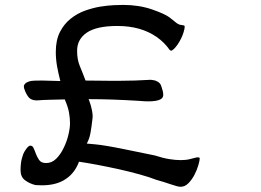

<svg xmlns="http://www.w3.org/2000/svg" viewBox="-20 -691 1040 766"><path d="M579.1 -372.6Q516.6 -368.7 459 -368.7H415Q400.4 -368.7 378.4 -369.1Q356.4 -369.6 324.2 -369.6H321.3Q309.6 -400.9 298.6 -427Q287.6 -453.1 287.6 -488.3Q287.6 -534.7 326.7 -561Q365.7 -587.4 448.2 -587.4Q542 -587.4 605 -543.5Q635.3 -522.5 656.7 -492.2Q660.2 -488.8 663.1 -488.8Q666.5 -488.8 674.8 -496.6Q689 -510.7 702.1 -536.6Q708.5 -548.8 712.6 -563Q716.8 -577.1 716.8 -583.5Q716.8 -587.4 715.8 -588.4Q712.9 -590.3 705.6 -591.1Q698.2 -591.8 694.8 -593.3Q688 -595.7 680.7 -602.1Q674.8 -606.9 656.2 -621.6Q637.7 -635.7 585.4 -653.8Q533.2 -671.4 471.7 -671.4Q460 -671.4 435.3 -670.4Q410.6 -669.4 380.4 -664.6Q350.6 -659.7 318.8 -648.4Q287.1 -636.7 261.7 -616.2Q235.8 -595.7 219.2 -563.5Q202.6 -531.2 202.6 -483.4Q202.6 -455.6 207.5 -427.5Q212.4 -399.4 220.7 -367.7Q160.2 -369.6 151.9 -369.6H139.6Q113.3 -369.6 105 -368.2Q96.7 -366.7 92.8 -364.7Q81.1 -360.8 76.7 -352.1Q75.2 -350.1 75.2 -347.2Q75.2 -337.9 81.1 -325.2Q91.3 -302.7 101.6 -296.6Q111.8 -290.5 126 -290.5H127.9Q153.3 -292.5 179.7 -293Q206.1 -293.5 238.3 -294.4Q251.5 -264.2 255.4 -241.7Q259.3 -219.2 259.3 -199.2Q259.3 -180.2 252.9 -153.3Q246.6 -126.5 234.4 -101.6Q222.2 -75.7 204.6 -58.1Q187 -40.5 164.1 -40.5Q144 -40.5 135.7 -53.2Q127.9 -64.5 123 -78.1Q118.2 -91.3 113.3 -101.6Q109.4 -109.9 100.6 -109.9Q96.2 -109.9 90.3 -103.8Q84.5 -97.7 77.9 -86.7Q71.3 -75.7 66.7 -56.6Q62 -37.6 62 -11.7Q62 14.6 79.8 28.1Q97.7 41.5 121.6 47.4Q134.8 48.3 147 48.3Q197.8 48.3 232.4 29.3Q274.9 5.9 293.9 -42.5L294.9 -45.9Q361.3 -36.1 453.1 -16.1Q497.1 -6.3 537.4 4.9Q577.6 16.1 602.1 25.9Q633.3 34.7 661.6 44.4Q689.9 54.2 700.2 54.2Q717.8 54.2 731.7 40Q745.6 25.9 755.6 6.8Q765.6 -12.2 771.2 -31.5Q776.9 -50.8 776.9 -60.1Q775.9 -63 772.5 -63H764.2Q752.9 -60.1 737.5 -56.2Q722.2 -52.2 701.2 -52.2Q680.2 -52.2 655.5 -56.2Q630.9 -60.1 597.7 -70.8Q522.5 -86.4 476.1 -95.7Q397 -111.8 359.4 -115.2Q344.2 -116.7 326.2 -118.2L329.1 -124Q337.4 -140.1 341.3 -162.6Q345.2 -185.1 348.1 -210.4Q349.6 -219.7 349.6 -224.1Q349.6 -228.5 349.4 -234.1Q349.1 -239.7 347.2 -249.5Q343.3 -270 335.9 -289.6L333.5 -295.4H339.8Q424.8 -295.4 534.7 -288.6Q556.2 -286.6 569.8 -286.6Q583.5 -286.6 592.8 -287.6Q616.7 -290 626 -298.8Q631.3 -304.2 631.3 -313.5Q631.3 -325.7 623.5 -347.2Q619.6 -360.4 606 -366.7Q596.7 -371.6 582 -372.6Q580.6 -372.6 579.1 -372.6Z"/></svg>

Font: Bakudai
Style: Light
Weight: 300
Version: Version 1.48